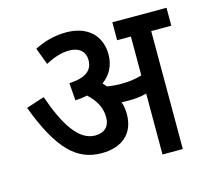

<svg xmlns="http://www.w3.org/2000/svg" viewBox="-94 -741 922 849"><g transform="rotate(-15 367.0 -316.0)"><path d="M443 -213C443 -234 440 -253 434 -270C445 -269 456 -269 466 -269C495 -269 522 -271 549 -279V0H642V-540H734V-622H486V-540H549V-362C519 -353 491 -349 453 -349C430 -349 410 -351 390 -354C385 -360 379 -366 374 -372C412 -399 433 -440 433 -490C433 -572 378 -632 277 -632C216 -632 169 -615 131 -596L160 -519C197 -538 230 -551 270 -551C310 -551 341 -531 341 -488C341 -442 310 -415 233 -411L239 -331C259 -332 277 -334 294 -338C328 -307 351 -270 351 -224C351 -180 325 -158 284 -158C211 -158 156 -240 107 -381L24 -354C101 -149 178 -75 292 -75C383 -75 443 -123 443 -213Z"/></g></svg>

Font: Noto Sans Devanagari UI SemiCondensed Medium
Style: Regular
Weight: 500
Width: 4
Designer: Jelle Bosma - Monotype Design Team
Foundry: Monotype Imaging Inc.
Version: Version 2.004